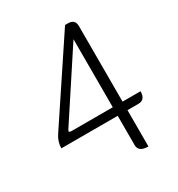

<svg xmlns="http://www.w3.org/2000/svg" viewBox="-174 -841 882 953"><g transform="rotate(-30 267.5 -364.5)"><path d="M96 -272Q86 -257 105 -257H342V-647ZM398 0Q342 0 342 -40V-208H19Q19 -245 41 -278L341 -729H358Q398 -729 398 -689V-257H501Q501 -208 461 -208H398V0Z"/></g></svg>

Font: Swei Half Moon CJK SC
Style: Light
Weight: 300
Version: Version 2.071